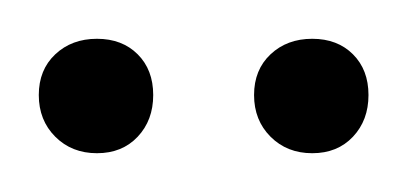

<svg xmlns="http://www.w3.org/2000/svg" viewBox="-20 -679 210 99"><path d="M141 -600Q128 -600 119.5 -608.5Q111 -617 111 -630Q111 -643 119.5 -651Q128 -659 141 -659Q154 -659 162 -651Q170 -643 170 -630Q170 -617 162 -608.5Q154 -600 141 -600ZM30 -600Q17 -600 8.5 -608.5Q0 -617 0 -630Q0 -643 8.5 -651Q17 -659 30 -659Q43 -659 51 -651Q59 -643 59 -630Q59 -617 51 -608.5Q43 -600 30 -600Z"/></svg>

Font: Dosis ExtraLight ExtraLight
Style: Regular
Weight: 250
Version: Version 3.001; ttfautohint (v1.8.2)